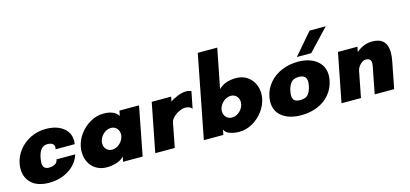

<svg xmlns="http://www.w3.org/2000/svg" viewBox="-64 -1208 3577 1676"><g transform="rotate(-15 1724.5 -370.0)"><path d="M5 -172Q5 -193 10 -220Q22 -283 63.5 -336Q105 -389 168.5 -420.5Q232 -452 307 -452Q375 -452 423 -430.5Q471 -409 496 -372.5Q521 -336 521 -291Q521 -275 518 -258H345Q348 -269 348 -278Q348 -298 332 -309Q316 -320 285 -320Q219 -320 199 -219Q194 -187 194 -177Q194 -118 249 -118Q283 -118 305 -131.5Q327 -145 330 -171H499Q485 -121 446 -80Q407 -39 348.5 -14.5Q290 10 219 10Q114 10 59.5 -40.5Q5 -91 5 -172Z M559 -175Q559 -200 563 -220Q574 -281 613.5 -334Q653 -387 710 -419Q767 -451 828 -451Q927 -451 962 -394L971 -440H1148L1063 0H886L895 -46Q870 -17 826.5 -3.5Q783 10 738 10Q685 10 644 -14.5Q603 -39 581 -81Q559 -123 559 -175ZM823 -127Q850 -127 875 -143Q900 -159 915.5 -184.5Q931 -210 931 -238Q931 -270 911 -291.5Q891 -313 859 -313Q832 -313 807 -297Q782 -281 766.5 -255Q751 -229 751 -201Q751 -169 771 -148Q791 -127 823 -127Z M1263 -441H1439L1430 -398Q1454 -417 1497.5 -434.5Q1541 -452 1579 -452Q1588 -452 1601.5 -448.5Q1615 -445 1622 -441L1592 -290Q1584 -303 1568 -309.5Q1552 -316 1532 -316Q1506 -316 1475.5 -301.5Q1445 -287 1422.5 -264.5Q1400 -242 1396 -220L1353 0H1177Z M1801 -46 1792 0H1616L1762 -750H1938L1868 -394Q1902 -426 1941.5 -438.5Q1981 -451 2026 -451Q2080 -451 2120.5 -426Q2161 -401 2183.5 -358.5Q2206 -316 2206 -264Q2206 -240 2202 -220Q2190 -159 2150.5 -106.5Q2111 -54 2054 -22Q1997 10 1936 10Q1890 10 1851.5 -3.5Q1813 -17 1801 -46ZM1906 -127Q1933 -127 1958 -143Q1983 -159 1998.5 -184.5Q2014 -210 2014 -238Q2014 -270 1994 -291.5Q1974 -313 1942 -313Q1915 -313 1889.5 -297Q1864 -281 1848.5 -255Q1833 -229 1833 -202Q1833 -170 1853.5 -148.5Q1874 -127 1906 -127Z M2262 -172Q2262 -191 2267 -219Q2281 -288 2326.5 -340.5Q2372 -393 2439.5 -421Q2507 -449 2585 -449Q2689 -449 2752.5 -399.5Q2816 -350 2816 -265Q2816 -246 2811 -219Q2797 -148 2752.5 -96Q2708 -44 2641.5 -17Q2575 10 2496 10Q2389 10 2325.5 -38Q2262 -86 2262 -172ZM2452 -179Q2452 -152 2467 -136Q2482 -120 2521 -120Q2572 -120 2593.5 -147.5Q2615 -175 2624 -221Q2628 -243 2628 -256Q2628 -319 2560 -319Q2509 -319 2487 -291Q2465 -263 2457 -221Q2452 -198 2452 -179ZM2755 -685H2901L2718 -491H2588Z M2946 -441H3122L3113 -395Q3142 -421 3179 -436.5Q3216 -452 3257 -452Q3391 -452 3391 -316Q3391 -284 3383 -242L3336 0H3160L3207 -242Q3210 -257 3210 -269Q3210 -293 3197.5 -303.5Q3185 -314 3159 -314Q3138 -314 3112.5 -289Q3087 -264 3081 -232L3036 0H2860Z"/></g></svg>

Font: Teachers ExtraBold
Style: Italic
Weight: 800
Designer: Alfredo Marco Pradil & Chank Diesel
Version: Version 0.009